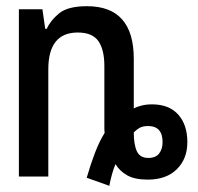

<svg xmlns="http://www.w3.org/2000/svg" viewBox="-20 -570 640 620"><path d="M260 4Q272 -38 286.5 -76Q301 -114 318 -141Q317 -147 317 -156Q317 -165 317 -171V-357Q317 -410 297.5 -437.5Q278 -465 231 -465Q136 -465 136 -346V0H41V-540H117L126 -477H131Q143 -504 171 -527Q199 -550 261 -550Q412 -550 412 -380V-220Q421 -225 436.5 -229Q452 -233 471 -233Q526 -233 555.5 -200Q585 -167 585 -111Q585 -57 551 -23.5Q517 10 457 10Q415 10 390.5 -4Q366 -18 353 -40Q341 -12 333 30ZM459 -60Q483 -60 494 -74.5Q505 -89 505 -111Q505 -163 458 -163Q441 -163 430.5 -157Q420 -151 412 -142Q412 -103 422 -81.5Q432 -60 459 -60Z"/></svg>

Font: Noto Sans Mono Medium
Style: Regular
Weight: 500
Designer: Monotype Design Team
Foundry: Monotype Imaging Inc.
Version: Version 2.014